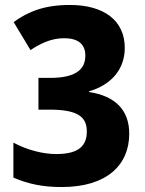

<svg xmlns="http://www.w3.org/2000/svg" viewBox="-20 -744 583 774"><path d="M483 -551C483 -662 398 -724 262 -724C160 -724 94 -698 35 -655L103 -542C136 -564 182 -590 238 -590C295 -590 324 -566 324 -520C324 -465 287 -430 181 -430H135V-302H180C295 -302 330 -272 330 -214C330 -156 297 -123 207 -123C155 -123 92 -138 34 -169V-28C95 -2 152 10 229 10C412 10 501 -80 501 -205C501 -300 445 -357 339 -373V-376C423 -400 483 -460 483 -551Z"/></svg>

Font: Noto Sans Thai SemCond ExtBd
Style: Regular
Weight: 800
Width: 4
Designer: Monotype Design Team
Foundry: Monotype Imaging Inc.
Version: Version 2.002